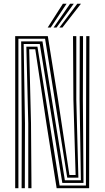

<svg xmlns="http://www.w3.org/2000/svg" viewBox="-20 -990 550 1010"><path d="M59.9 0V-800H231.5L285.4 -465L345.1 -69.3H377.8L366.1 -466.5L364.1 -800H381.4V-466.5L392.3 -55.5H333.7L217.2 -786.1H76.8V0ZM93.7 0 94.5 -341.9 91.3 -772.3H203.3L321.2 -41.6H405.5L398.7 -466.5L399.5 -800H416.8L416 -466.5L419.2 -27.7H307.8L189.3 -758.4H104.5L111.4 -341.9L110.6 0ZM128.7 0V-341.9L118.6 -744.5H177L293.5 -13.9H432L433.7 -800H450.5L448.9 0H278L223.5 -344.9L165.6 -730.7H133.5L143.1 -341.9L145.6 0ZM230.8 -845 310.8 -970.2H330.1L246.7 -845ZM292.4 -845 386.4 -970.2H405.7L308.2 -845ZM261.7 -845 348.6 -970.2H367.9L277.3 -845Z"/></svg>

Font: Big Shoulders Inline Text SC Thin
Style: Regular
Weight: 100
Designer: Patric King
Foundry: XO Type Co
Version: Version 2.002